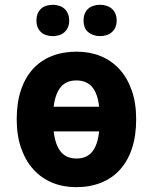

<svg xmlns="http://www.w3.org/2000/svg" viewBox="-20 -772 639 802"><path d="M548.8 -273.9Q548.8 -205.6 531.5 -152.8Q514.2 -100.1 481.7 -64Q449.2 -27.8 402.6 -9Q356 9.8 297.9 9.8Q243.7 9.8 198.2 -9Q152.8 -27.8 119.9 -64Q86.9 -100.1 68.4 -152.8Q49.8 -205.6 49.8 -273.9Q49.8 -341.8 67.1 -394.5Q84.5 -447.3 116.9 -483.2Q149.4 -519 195.8 -537.6Q242.2 -556.2 300.8 -556.2Q355 -556.2 400.4 -537.6Q445.8 -519 478.8 -483.2Q511.7 -447.3 530.3 -394.5Q548.8 -341.8 548.8 -273.9ZM299.8 -109.9Q342.3 -109.9 365.2 -138.2Q388.2 -166.5 394 -223.1H204.1Q210.9 -166.5 233.9 -138.2Q256.8 -109.9 299.8 -109.9ZM298.8 -436Q256.8 -436 233.9 -408.4Q210.9 -380.9 204.1 -326.2H394Q388.2 -380.9 365 -408.4Q341.8 -436 298.8 -436ZM132.3 -686Q132.3 -703.1 137.7 -715.6Q143.1 -728 152.1 -736.1Q161.1 -744.1 173.6 -748Q186 -752 200.2 -752Q214.4 -752 226.8 -748Q239.3 -744.1 248.5 -736.1Q257.8 -728 263.4 -715.6Q269 -703.1 269 -686Q269 -669.4 263.4 -657.2Q257.8 -645 248.5 -637Q239.3 -628.9 226.8 -625Q214.4 -621.1 200.2 -621.1Q186 -621.1 173.6 -625Q161.1 -628.9 152.1 -637Q143.1 -645 137.7 -657.2Q132.3 -669.4 132.3 -686ZM329.1 -686Q329.1 -703.1 334.5 -715.6Q339.8 -728 349.1 -736.1Q358.4 -744.1 371.1 -748Q383.8 -752 398.4 -752Q412.1 -752 424.6 -748Q437 -744.1 446.5 -736.1Q456.1 -728 461.7 -715.6Q467.3 -703.1 467.3 -686Q467.3 -669.4 461.7 -657.2Q456.1 -645 446.5 -637Q437 -628.9 424.6 -625Q412.1 -621.1 398.4 -621.1Q369.1 -621.1 349.1 -637.2Q329.1 -653.3 329.1 -686Z"/></svg>

Font: Droid Sans
Style: Bold
Weight: 700
Foundry: Ascender Corporation
Version: Version 1.00 build 112